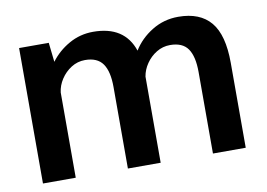

<svg xmlns="http://www.w3.org/2000/svg" viewBox="-61 -605 972 698"><g transform="rotate(-10 425.0 -256.0)"><path d="M45 0V-500H154.5L162.5 -428.5Q189.5 -465 230.5 -488.2Q271.5 -511.5 320 -511.5Q435.5 -511.5 467.5 -416Q493 -457.5 537 -484.5Q581 -511.5 634 -511.5Q714 -511.5 753.8 -464Q793.5 -416.5 793.5 -313.5V0H672.5V-301Q672.5 -358.5 652.8 -387Q633 -415.5 587 -415.5Q560 -415.5 537 -401.5Q514 -387.5 498.8 -365.2Q483.5 -343 479.5 -318V0H358.5V-301Q358.5 -358.5 338.5 -387Q318.5 -415.5 273 -415.5Q245.5 -415.5 222.2 -400.8Q199 -386 184 -363Q169 -340 166 -314.5V0Z"/></g></svg>

Font: Trispace Medium
Style: Regular
Weight: 500
Designer: Tyler Finck
Foundry: Etcetera Type Company
Version: Version 1.210; ttfautohint (v1.8.3)